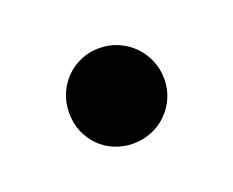

<svg xmlns="http://www.w3.org/2000/svg" viewBox="-42 -194 321 264"><g transform="rotate(-20 118.0 -62.0)"><path d="M49 -62Q49 -76.5 54.2 -89.2Q59.5 -102 68.8 -111.5Q78 -121 90.8 -126.5Q103.5 -132 118 -132Q132.5 -132 145.2 -126.5Q158 -121 167.5 -111.5Q177 -102 182.5 -89.2Q188 -76.5 188 -62Q188 -47 182.5 -34.5Q177 -22 167.5 -12.5Q158 -3 145.2 2.2Q132.5 7.5 118 7.5Q103.5 7.5 90.8 2.2Q78 -3 68.8 -12.5Q59.5 -22 54.2 -34.5Q49 -47 49 -62Z"/></g></svg>

Font: LatoLatin Semibold
Style: Regular
Weight: 600
Designer: Lukasz Dziedzic with Adam Twardoch and Botio Nikoltchev
Foundry: tyPoland Lukasz Dziedzic
Version: Version 2.015; 2015-08-06; http://www.latofonts.com/